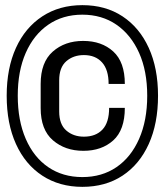

<svg xmlns="http://www.w3.org/2000/svg" viewBox="-20 -716 640 746"><path d="M300 10Q211 10 144.5 -33.5Q78 -77 42 -156.5Q6 -236 6 -344Q6 -451 42 -530Q78 -609 144.5 -652.5Q211 -696 300 -696Q390 -696 456 -652.5Q522 -609 558 -530Q594 -451 594 -344Q594 -236 558 -156.5Q522 -77 456 -33.5Q390 10 300 10ZM300 -28Q376 -28 432.5 -66.5Q489 -105 520.5 -176.5Q552 -248 552 -344Q552 -440 520.5 -510.5Q489 -581 432.5 -620Q376 -659 300 -659Q224 -659 167.5 -620Q111 -581 80 -510.5Q49 -440 49 -344Q49 -248 80 -176.5Q111 -105 167.5 -66.5Q224 -28 300 -28ZM304 -130Q233 -130 185.5 -171Q138 -212 138 -296V-390Q138 -474 185 -515.5Q232 -557 303 -557Q375 -557 420 -516Q465 -475 465 -390H402Q402 -445 376.5 -473.5Q351 -502 306 -502Q265 -502 237.5 -478Q210 -454 210 -404V-283Q210 -233 237.5 -209Q265 -185 306 -185Q352 -185 378 -212.5Q404 -240 404 -297H465Q465 -211 420 -170.5Q375 -130 304 -130Z"/></svg>

Font: Chivo Mono
Style: Regular
Weight: 400
Monospace: yes
Designer: Hector Gatti
Foundry: Omnibus-Type
Version: Version 1.008; ttfautohint (v1.8.4.7-5d5b)